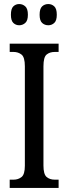

<svg xmlns="http://www.w3.org/2000/svg" viewBox="-20 -930 337 950"><path d="M28 0V-41H47Q70 -41 86.5 -54Q103 -67 103 -110V-602Q103 -647 86.5 -660Q70 -673 47 -673H28V-714H270V-673H251Q226 -673 210.5 -660Q195 -647 195 -602V-111Q195 -68 210.5 -54.5Q226 -41 251 -41H270V0ZM219 -805Q201 -805 188.5 -816.5Q176 -828 176 -857Q176 -887 188.5 -898.5Q201 -910 219 -910Q236 -910 248.5 -898.5Q261 -887 261 -857Q261 -828 248.5 -816.5Q236 -805 219 -805ZM75 -805Q58 -805 46 -816.5Q34 -828 34 -857Q34 -887 46 -898.5Q58 -910 75 -910Q92 -910 105 -898.5Q118 -887 118 -857Q118 -828 105 -816.5Q92 -805 75 -805Z"/></svg>

Font: Noto Serif Ethiopic ExtraCondensed
Style: Regular
Weight: 400
Width: 2
Designer: Monotype Design Team
Foundry: Monotype Imaging Inc.
Version: Version 2.102; ttfautohint (v1.8.4.7-5d5b)